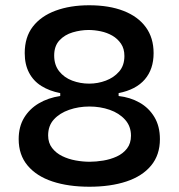

<svg xmlns="http://www.w3.org/2000/svg" viewBox="-20 -695 680 730"><path d="M320 15Q240 15 179.5 -5Q119 -25 85 -65.5Q51 -106 51 -166Q51 -213 71.5 -247Q92 -281 127.5 -302Q163 -323 209 -330V-337L320 -353L431 -337V-330Q475 -325 510.5 -305Q546 -285 567 -250Q588 -215 588 -166Q588 -106 554.5 -65.5Q521 -25 460.5 -5Q400 15 320 15ZM321 -80Q345 -80 372.5 -84.5Q400 -89 424 -100Q448 -111 463 -130.5Q478 -150 478 -179Q478 -215 455.5 -240Q433 -265 397 -277.5Q361 -290 320 -290Q279 -290 243 -277.5Q207 -265 185 -241Q163 -217 163 -180Q163 -152 178 -132.5Q193 -113 216.5 -101.5Q240 -90 267.5 -85Q295 -80 321 -80ZM319 -377Q352 -377 382.5 -388.5Q413 -400 433 -423Q453 -446 453 -482Q453 -510 440 -529Q427 -548 407 -559.5Q387 -571 363 -576Q339 -581 317 -581Q287 -581 256.5 -572Q226 -563 206 -541.5Q186 -520 186 -484Q186 -448 205 -424Q224 -400 254.5 -388.5Q285 -377 319 -377ZM320 -306 209 -327V-341Q168 -349 137.5 -368Q107 -387 90.5 -418.5Q74 -450 74 -493Q74 -554 105 -594Q136 -634 191.5 -654.5Q247 -675 319 -675Q395 -675 450 -653.5Q505 -632 534.5 -591.5Q564 -551 564 -493Q564 -432 530.5 -393Q497 -354 431 -341V-328Z"/></svg>

Font: Bricolage Grotesque 24pt Medium
Style: Regular
Weight: 500
Designer: Mathieu Triay
Foundry: Atelier Triay
Version: Version 1.001;gftools[0.9.33.dev8+g029e19f]